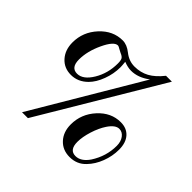

<svg xmlns="http://www.w3.org/2000/svg" viewBox="-178 -891 1106 1106"><g transform="rotate(45 374.5 -338.5)"><path d="M688 -214Q688 -161 668.5 -110Q649 -59 615 -24Q576 18 516 18Q459 18 423.5 -20.5Q388 -59 388 -120Q388 -205 446.5 -269Q505 -333 583 -333Q632 -333 660 -301.5Q688 -270 688 -214ZM663 -220Q663 -255 646 -277.5Q629 -300 604 -300Q573 -300 542 -254Q518 -218 502 -167Q486 -116 486 -76Q486 -10 536 -10Q580 -10 615 -61Q663 -135 663 -220ZM626 -706 188 29H140L528 -626Q472 -584 415 -584Q388 -584 355 -597Q358 -569 358 -555Q358 -502 338.5 -449.5Q319 -397 288 -366Q244 -322 187 -322Q131 -322 96 -361Q61 -400 61 -461Q61 -546 120 -610Q179 -674 258 -674Q293 -674 329 -645Q367 -615 412 -615Q461 -615 500.5 -636.5Q540 -658 578 -706ZM332 -560Q332 -585 326 -595.5Q320 -606 300 -614Q289 -619 279 -625Q265 -634 259 -634Q227 -634 192 -559.5Q157 -485 157 -418Q157 -352 207 -352Q255 -352 293.5 -416Q332 -480 332 -560Z"/></g></svg>

Font: STIX MathJax Main
Style: Bold
Weight: 700
Designer: MicroPress Inc., with final additions and corrections provided by Coen Hoffman, Elsevier (retired)
Version: Version 1.1.1